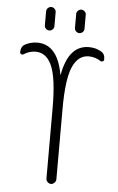

<svg xmlns="http://www.w3.org/2000/svg" viewBox="-61 -977 623 1018"><g transform="rotate(5 250.0 -467.5)"><path d="M304.7 -910.2Q304.7 -919.9 312.5 -927.2Q320.3 -934.6 330.1 -934.6Q339.8 -934.6 347.7 -927.2Q355.5 -919.9 355.5 -910.2V-835Q355.5 -824.2 347.7 -816.9Q339.8 -809.6 330.1 -809.6Q320.3 -809.6 312.5 -816.9Q304.7 -824.2 304.7 -835ZM144.5 -910.2Q144.5 -919.9 152.3 -927.2Q160.2 -934.6 169.9 -934.6Q179.7 -934.6 187.5 -927.2Q195.3 -919.9 195.3 -910.2V-835Q195.3 -824.2 187.5 -816.9Q179.7 -809.6 169.9 -809.6Q160.2 -809.6 152.3 -816.9Q144.5 -824.2 144.5 -835ZM46.9 -672.9Q40 -668 33.2 -671.4Q26.4 -674.8 26.4 -681.6Q26.4 -711.9 47.9 -723.6Q76.2 -739.3 112.3 -740.2Q220.7 -740.2 249 -583Q249 -581.1 250 -581.1Q251 -581.1 251 -583Q280.3 -740.2 387.7 -740.2Q423.8 -740.2 452.1 -723.6Q474.6 -711.9 473.6 -681.6Q473.6 -674.8 466.8 -671.4Q460 -668 453.1 -672.9Q427.7 -690.4 391.6 -691.4Q334 -691.4 305.2 -625Q276.4 -558.6 276.4 -400.4V-26.4Q276.4 -16.6 268.1 -8.3Q259.8 0 250 0Q240.2 0 231.9 -7.8Q223.6 -15.6 223.6 -26.4V-400.4Q223.6 -559.6 194.8 -625.5Q166 -691.4 108.4 -691.4Q72.3 -690.4 46.9 -672.9Z"/></g></svg>

Font: Rounded-L Mgen+ 1m light
Style: Regular
Weight: 200
Designer: [Source Han Sans]
Ryoko NISHIZUKA  (kana & ideographs); Paul D. Hunt (Latin, Greek & Cyrillic); Wenlong ZHANG  (bopomofo
Version: Version 1.059.20150602